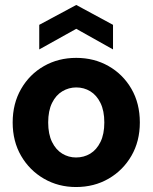

<svg xmlns="http://www.w3.org/2000/svg" viewBox="-20 -741 614 773"><path d="M286 12Q215 12 157 -21.5Q99 -55 65 -113.5Q31 -172 31 -248Q31 -324 65 -383Q99 -442 157 -475Q215 -508 287 -508Q359 -508 417 -475Q475 -442 509 -383.5Q543 -325 543 -248Q543 -172 509 -113.5Q475 -55 417 -21.5Q359 12 286 12ZM286 -107Q318 -107 343.5 -122.5Q369 -138 384.5 -169.5Q400 -201 400 -248Q400 -295 384.5 -326.5Q369 -358 343.5 -373.5Q318 -389 287 -389Q257 -389 231 -373.5Q205 -358 189.5 -326.5Q174 -295 174 -248Q174 -201 189.5 -169.5Q205 -138 230.5 -122.5Q256 -107 286 -107ZM138 -542V-641L287 -721L435 -641V-542L287 -625Z"/></svg>

Font: DM Sans 36pt ExtraBold
Style: Regular
Weight: 800
Designer: Colophon Foundry, Jonny Pinhorn
Foundry: Colophon Foundry
Version: Version 4.004;gftools[0.9.30]